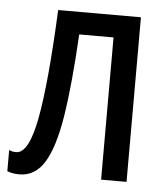

<svg xmlns="http://www.w3.org/2000/svg" viewBox="-44 -578 547 624"><g transform="rotate(5 229.0 -265.5)"><path d="M391 0H308V-464H196Q187 -300 170.5 -196.5Q154 -93 123.5 -43.5Q93 6 42 6Q18 6 2 -1V-70Q11 -65 25 -65Q66 -65 88 -181Q110 -297 121 -537H391Z"/></g></svg>

Font: Avrile Sans Condensed
Style: Regular
Weight: 400
Width: 3
Designer: Monotype Design Team
Foundry: Monotype Imaging Inc.
Version: Version 2.001;September 10, 2019;FontCreator 11.5.0.2425 64-